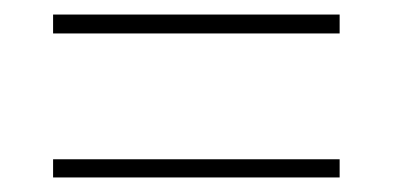

<svg xmlns="http://www.w3.org/2000/svg" viewBox="-20 -453 540 264"><path d="M53 -433V-407H447V-433ZM53 -234V-209H447V-234Z"/></svg>

Font: Noto Sans Gurmukhi SemiCondensed Thin
Style: Regular
Weight: 100
Width: 4
Designer: Jelle Bosma - Monotype Design Team
Foundry: Monotype Imaging Inc.
Version: Version 2.004